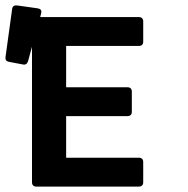

<svg xmlns="http://www.w3.org/2000/svg" viewBox="-33 -688 695 708"><path d="M495.1 -534.2V-609.4C495.1 -619.1 489.3 -625 479.5 -625H115.2L119.1 -640.6C121.1 -649.4 117.2 -655.3 106.4 -657.2L29.3 -668C19.5 -668.9 12.7 -665 11.7 -654.3L-12.7 -477.5C-13.7 -466.8 -9.8 -461.9 0 -460L51.8 -450.2C61.5 -448.2 67.4 -453.1 70.3 -461.9L85 -515.6V-15.6C85 -5.9 90.8 0 100.6 0H479.5C489.3 0 495.1 -5.9 495.1 -15.6V-90.8C495.1 -100.6 489.3 -106.4 479.5 -106.4H210.9V-259.8H437.5C447.3 -259.8 453.1 -265.6 453.1 -275.4V-350.6C453.1 -360.4 447.3 -366.2 437.5 -366.2H210.9V-518.6H479.5C489.3 -518.6 495.1 -524.4 495.1 -534.2Z"/></svg>

Font: Ed Sans Neue SemiBold
Style: Regular
Weight: 600
Designer: Stephen Hutchings
Version: Version 1.004;PS 001.004;hotconv 1.0.88;makeotf.lib2.5.64775